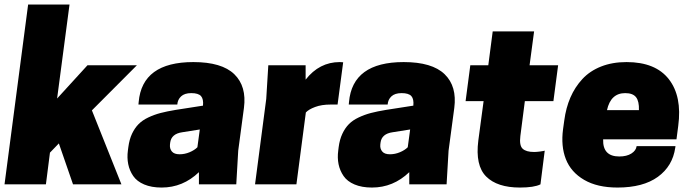

<svg xmlns="http://www.w3.org/2000/svg" viewBox="-24 -820 3076 854"><path d="M-3.9 0 101.1 -799.8H285.2L230 -381.8L365.2 -529.8H585L384.8 -329.1L516.1 0H300.8L237.8 -182.1L198.2 -141.1L180.2 0Z M860.8 0V-54.2Q789.6 14.2 694.8 14.2Q649.9 14.2 617.4 0.5Q585 -13.2 568.6 -37.1Q552.2 -61 546.4 -89.6Q540.5 -118.2 544.9 -150.9L546.9 -166Q551.3 -199.7 563.2 -225.1Q575.2 -250.5 592.3 -267.8Q609.4 -285.2 635.7 -297.6Q662.1 -310.1 690.2 -317.4Q718.3 -324.7 756.8 -331.1L878.9 -350.1Q881.8 -379.4 870.1 -392.6Q858.4 -405.8 826.7 -405.8Q796.9 -405.8 781.5 -391.4Q766.1 -377 764.6 -355H591.8L592.8 -366.2Q608.4 -543.9 835.9 -543.9Q962.4 -543.9 1018.1 -490Q1073.7 -436 1061 -339.8L1035.6 -149.9L1026.9 0ZM774.9 -133.8Q797.4 -133.8 819.1 -142.8Q840.8 -151.9 854 -165L864.7 -244.1L787.6 -231.9Q737.8 -225.1 732.9 -185.1L731.9 -175.8Q730.5 -158.2 740.7 -146Q751 -133.8 774.9 -133.8Z M1487.3 -543.9Q1497.6 -543.9 1502.4 -543L1477.5 -355H1447.3Q1406.2 -355 1377.7 -344.2Q1349.1 -333.5 1336.4 -319.8L1294.4 0H1110.4L1160.2 -379.9L1169.4 -529.8H1335.4V-465.8Q1396.5 -543.9 1487.3 -543.9Z M1796.4 0V-54.2Q1725.1 14.2 1630.4 14.2Q1585.4 14.2 1553 0.5Q1520.5 -13.2 1504.2 -37.1Q1487.8 -61 1481.9 -89.6Q1476.1 -118.2 1480.5 -150.9L1482.4 -166Q1486.8 -199.7 1498.8 -225.1Q1510.7 -250.5 1527.8 -267.8Q1544.9 -285.2 1571.3 -297.6Q1597.7 -310.1 1625.7 -317.4Q1653.8 -324.7 1692.4 -331.1L1814.5 -350.1Q1817.4 -379.4 1805.7 -392.6Q1793.9 -405.8 1762.2 -405.8Q1732.4 -405.8 1717 -391.4Q1701.7 -377 1700.2 -355H1527.3L1528.3 -366.2Q1543.9 -543.9 1771.5 -543.9Q1897.9 -543.9 1953.6 -490Q2009.3 -436 1996.6 -339.8L1971.2 -149.9L1962.4 0ZM1710.4 -133.8Q1732.9 -133.8 1754.6 -142.8Q1776.4 -151.9 1789.6 -165L1800.3 -244.1L1723.1 -231.9Q1673.3 -225.1 1668.5 -185.1L1667.5 -175.8Q1666 -158.2 1676.3 -146Q1686.5 -133.8 1710.4 -133.8Z M2331.5 -529.8H2458.5L2437.5 -370.1H2310.5L2290.5 -214.8Q2285.2 -172.9 2300.8 -158.4Q2316.4 -144 2351.6 -144Q2362.8 -144 2378.9 -146.2Q2395 -148.4 2398.9 -149.9L2379.9 0Q2351.6 14.2 2288.6 14.2Q2187.5 14.2 2138.4 -34.9Q2089.4 -84 2103.5 -194.8L2127 -370.1H2046.9L2067.9 -529.8H2147.9L2167.5 -680.2H2351.6Z M2984.9 -200.2H2658.7Q2656.2 -124 2730.5 -124Q2763.7 -124 2784.4 -137.2Q2805.2 -150.4 2807.6 -169.9H2980.5L2979.5 -163.1Q2967.8 -81.1 2902.1 -33.4Q2836.4 14.2 2722.7 14.2Q2632.8 14.2 2574.2 -20Q2515.6 -54.2 2492.9 -112.1Q2470.2 -169.9 2480.5 -246.1L2485.8 -284.2Q2493.2 -340.3 2513.2 -386.5Q2533.2 -432.6 2566.4 -468.5Q2599.6 -504.4 2649.7 -524.2Q2699.7 -543.9 2762.7 -543.9Q2891.6 -543.9 2950.9 -467.8Q3010.3 -391.6 2992.7 -259.8ZM2756.8 -405.8Q2692.4 -405.8 2675.8 -330.1H2817.9Q2819.3 -369.1 2805.2 -387.5Q2791 -405.8 2756.8 -405.8Z"/></svg>

Font: Cooper Hewitt
Style: Heavy Italic
Weight: 714
Designer: Village Type and Design LLC
Foundry: Cooper Hewitt Smithsonian Design Museum
Version: 1.000